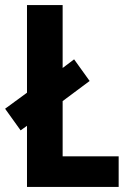

<svg xmlns="http://www.w3.org/2000/svg" viewBox="-30 -734 509 754"><path d="M76 0H436V-120H216V-337L322 -416L261 -501L216 -467V-714H76V-370L-10 -307L51 -222L76 -240Z"/></svg>

Font: Noto Sans Sinhala Condensed
Style: Bold
Weight: 700
Width: 3
Designer: Jelle Bosma - Monotype Design Team
Foundry: Monotype Imaging Inc.
Version: Version 2.006